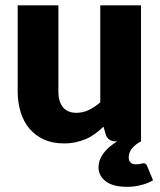

<svg xmlns="http://www.w3.org/2000/svg" viewBox="-20 -539 610 732"><path d="M540.5 92.8 563.5 148.4Q543.5 160.2 520 166Q493.7 173.3 464.4 173.3Q410.6 173.3 383.3 152.3Q355.5 130.9 355.5 99.1Q355.5 72.8 372.6 47.9Q390.1 22.5 426.8 0H421.4Q392.1 0 383.3 -25.9L374.5 -56.2Q355.5 -38.1 343.3 -29.8Q325.2 -16.6 309.6 -9.8Q288.6 -1 270 2.9Q249 7.8 223.6 7.8Q180.7 7.8 148.4 -6.8Q116.7 -20.5 92.8 -47.9Q70.3 -74.2 59.1 -110.4Q47.4 -148.4 47.4 -189.5V-518.6H202.6V-189.5Q202.6 -151.4 220.2 -129.9Q237.8 -108.9 271.5 -108.9Q295.9 -108.9 319.3 -120.1Q341.8 -130.9 362.3 -148.9V-518.6H517.6V0Q496.6 10.7 484.4 25.9Q470.7 41.5 470.7 61Q470.7 73.2 477.5 80.1Q484.4 87.4 497.6 87.4Q506.3 87.4 509.3 86.9Q515.1 85.9 517.1 85.4Q519 85 522 84Q523.4 83.5 526.4 83.5Q537.1 83.5 540.5 92.8Z"/></svg>

Font: Lato-ExtraBold
Style: Regular
Weight: 500
Designer: Lukasz Dziedzic with Adam Twardoch and Botio Nikoltchev
Foundry: tyPoland Lukasz Dziedzic
Version: ""